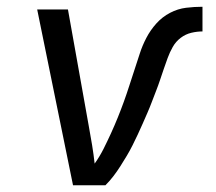

<svg xmlns="http://www.w3.org/2000/svg" viewBox="-20 -548 640 568"><path d="M196 0 90 -520H181L243 -173Q248 -146 252.5 -118.5Q257 -91 260 -64Q275 -85 286.5 -108Q298 -131 308.5 -154Q319 -177 328.5 -200.5Q338 -224 346.5 -247.5Q355 -271 362.5 -294.5Q370 -318 378 -342Q386 -366 393.5 -389.5Q401 -413 413 -436Q425 -459 442.5 -478.5Q460 -498 483 -510Q506 -522 530.5 -525Q555 -528 579 -528V-455Q563 -455 546 -451Q529 -447 514.5 -436Q500 -425 491 -409Q482 -393 476 -376.5Q470 -360 464.5 -344Q459 -328 453.5 -311.5Q448 -295 441.5 -278.5Q435 -262 429 -246Q423 -230 416 -214Q409 -198 402 -182Q395 -166 387.5 -150Q380 -134 372 -118Q364 -102 355 -87Q346 -72 336.5 -57Q327 -42 316 -27.5Q305 -13 292 0Z"/></svg>

Font: Iosevka Custom Oblique
Style: Regular
Weight: 400
Italic angle: -9°
Designer: Belleve Invis
Foundry: Belleve Invis
Version: Version 27.0.1